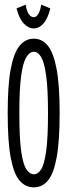

<svg xmlns="http://www.w3.org/2000/svg" viewBox="-20 -793 290 824"><path d="M125 11Q89 11 64 -18Q39 -47 26 -116.5Q13 -186 13 -308Q13 -427 26 -496.5Q39 -566 64 -596.5Q89 -627 125 -627Q161 -627 185.5 -596.5Q210 -566 223 -496.5Q236 -427 236 -308Q236 -186 223 -116.5Q210 -47 185.5 -18Q161 11 125 11ZM125 -45Q143 -45 156.5 -66Q170 -87 178 -143.5Q186 -200 186 -308Q186 -412 178 -469Q170 -526 156.5 -548.5Q143 -571 125 -571Q108 -571 93.5 -548.5Q79 -526 71 -469Q63 -412 63 -308Q63 -200 71 -143.5Q79 -87 93.5 -66Q108 -45 125 -45ZM157 -773 196 -757Q185 -713 166.5 -692Q148 -671 125 -671Q102 -671 82 -692Q62 -713 51 -757L90 -773Q95 -743 104.5 -731Q114 -719 125 -719Q136 -719 144.5 -733.5Q153 -748 157 -773Z"/></svg>

Font: Inconsolata UltraCondensed
Style: Regular
Weight: 400
Width: 1
Monospace: yes
Designer: Raph Levien, Cyreal, Brenton Simpson
Foundry: Raph Levien, Cyreal, Google
Version: Version 3.001; ttfautohint (v1.8.2.53-6de2)